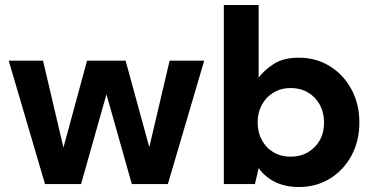

<svg xmlns="http://www.w3.org/2000/svg" viewBox="-20 -740 1514 772"><path d="M161 0 15 -496H153L251 -79L217 -80L330 -496H485L599 -80L564 -79L662 -496H801L655 0H510L389 -428H427L306 0Z M1182 12Q1145 12 1115 3Q1085 -6 1061 -23Q1037 -40 1020 -64L1005 0H880V-720H1020V-428Q1044 -460 1082.5 -484Q1121 -508 1182 -508Q1251 -508 1306 -474Q1361 -440 1393 -381Q1425 -322 1425 -247Q1425 -173 1393 -114Q1361 -55 1306 -21.5Q1251 12 1182 12ZM1149 -110Q1188 -110 1218.5 -128Q1249 -146 1266 -176.5Q1283 -207 1283 -248Q1283 -287 1266 -318.5Q1249 -350 1218.5 -368Q1188 -386 1149 -386Q1110 -386 1080 -368Q1050 -350 1033 -319Q1016 -288 1016 -248Q1016 -208 1033 -176.5Q1050 -145 1080 -127.5Q1110 -110 1149 -110Z"/></svg>

Font: DM Sans 24pt ExtraBold
Style: Regular
Weight: 800
Designer: Colophon Foundry, Jonny Pinhorn
Foundry: Colophon Foundry
Version: Version 4.004;gftools[0.9.30]